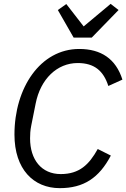

<svg xmlns="http://www.w3.org/2000/svg" viewBox="-20 -964 655 996"><path d="M456 -769 595 -912 554 -944 414 -827 324 -943 280 -912 362 -769ZM290 12C414 12 494 -41 555 -157L487 -191C442 -110 392 -61 295 -61C195 -61 136 -136 136 -246C136 -266 137 -287 142 -312L165 -427C190 -554 276 -637 383 -637C470 -637 517 -596 542 -518L615 -551C581 -659 504 -710 391 -710C189 -710 55 -508 55 -266C55 -86 154 12 290 12Z"/></svg>

Font: Braiins Sans
Style: Italic
Weight: 400
Italic angle: -11.31°
Designer: Mike Abbink, Paul van der Laan, Pieter van Rosmalen, Jiri Chlebus, Lubos Buracinsky
Foundry: Bold Monday, Sudetype
Version: Version 1.000;hotconv 1.0.109;makeotfexe 2.5.65596